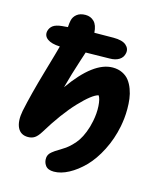

<svg xmlns="http://www.w3.org/2000/svg" viewBox="-132 -833 918 1107"><g transform="rotate(15 326.5 -280.0)"><path d="M295.9 180.2Q260.3 180.2 245.4 160.2Q230.5 140.1 232.9 113.8Q233.9 103.5 239 94.5Q244.1 85.4 254.6 76.9Q265.1 68.4 272.2 63.7Q279.3 59.1 293 50.8Q296.4 48.8 297.9 47.9Q314.9 37.6 328.9 27.8Q342.8 18.1 361.1 0Q379.4 -18.1 393.3 -38.8Q407.2 -59.6 419.9 -91.3Q432.6 -123 439.9 -160.2Q449.7 -208.5 447 -251.5Q444.3 -294.4 432.1 -312Q395.5 -303.7 323 -227.1Q250.5 -150.4 172.9 -22.9Q155.8 4.4 139.4 15.1Q123 25.9 100.1 25.9Q55.7 25.9 37.8 -11.2Q20 -48.3 32.2 -111.8Q54.2 -216.8 95.7 -359.4Q137.2 -502 143.1 -525.9Q92.8 -527.8 68.4 -545.7Q43.9 -563.5 49.8 -592.8Q55.2 -614.7 72.5 -627.2Q89.8 -639.6 126 -643.1Q131.3 -643.6 142.6 -644.5Q153.8 -645.5 159.2 -646Q160.6 -670.9 164.1 -686Q168.9 -709 188.2 -724.6Q207.5 -740.2 240.2 -740.2Q270.5 -740.2 291.3 -719.7Q312 -699.2 314.9 -653.8Q353 -654.8 429.2 -654.8Q481.4 -654.8 504.4 -635.3Q527.3 -615.7 522 -587.9Q517.6 -562 495.4 -547.6Q473.1 -533.2 438 -533.2Q391.1 -533.2 295.9 -530.8Q291.5 -517.1 277.6 -474.4Q263.7 -431.6 251.2 -390.4Q238.8 -349.1 227.1 -305.2Q356 -487.8 470.2 -487.8Q502.9 -487.8 528.3 -475.3Q553.7 -462.9 569.1 -442.6Q584.5 -422.4 594.7 -394.8Q605 -367.2 608.6 -338.4Q612.3 -309.6 612.3 -278.6Q612.3 -247.6 609.4 -221.7Q606.4 -195.8 602.1 -172.9Q586.4 -93.8 551.5 -25.4Q516.6 43 473.4 86.9Q430.2 130.9 383.8 155.5Q337.4 180.2 295.9 180.2Z"/></g></svg>

Font: Shantell Sans Bouncy
Style: Bold Italic
Weight: 700
Italic angle: -11.31°
Designer: Stephen Nixon, Anya Danilova, Shantell Martin
Foundry: Arrow Type
Version: Version 1.006;[9816181b4]